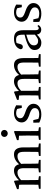

<svg xmlns="http://www.w3.org/2000/svg" viewBox="1480 -2314 848 3849"><g transform="rotate(-90 1904.5 -390.0)"><path d="M876 -46C875 -101 874 -177 874 -230V-344C874 -479 823 -534 734 -534C664 -534 594 -501 536 -431C517 -503 474 -534 406 -534C339 -534 269 -495 215 -434L206 -523L191 -533L37 -473V-440L124 -431C127 -387 127 -349 127 -287V-230C127 -179 126 -102 125 -46L44 -34V0H296V-34L220 -46C219 -102 218 -179 218 -230V-392C274 -443 317 -464 367 -464C429 -464 457 -431 457 -331V-230C457 -177 456 -101 455 -46L372 -34V0H624V-34L549 -46C547 -101 546 -177 546 -230V-335C546 -356 545 -374 543 -391C601 -444 647 -464 693 -464C756 -464 785 -435 785 -333V-230C785 -177 784 -101 783 -46L702 -34V0H953V-34Z M1154 -659C1192 -659 1224 -688 1224 -727C1224 -767 1192 -794 1154 -794C1114 -794 1083 -767 1083 -727C1083 -688 1114 -659 1154 -659ZM1202 -46C1201 -102 1200 -179 1200 -230V-377L1202 -523L1187 -533L1019 -474V-441L1108 -433C1110 -385 1111 -349 1111 -288V-230C1111 -179 1110 -102 1109 -46L1025 -34V0H1277V-34Z M1560 -314C1486 -341 1458 -362 1458 -411C1458 -459 1495 -491 1565 -491C1592 -491 1618 -484 1644 -471L1665 -378H1714L1718 -489C1670 -518 1624 -534 1565 -534C1442 -534 1374 -462 1374 -381C1374 -306 1427 -263 1508 -233L1559 -216C1631 -189 1661 -164 1661 -116C1661 -64 1621 -28 1535 -28C1500 -28 1471 -34 1445 -46L1421 -147H1369L1371 -27C1425 0 1473 14 1536 14C1675 14 1748 -58 1748 -142C1748 -211 1706 -262 1598 -300Z M2666 -46C2665 -101 2664 -177 2664 -230V-344C2664 -479 2613 -534 2524 -534C2454 -534 2384 -501 2326 -431C2307 -503 2264 -534 2196 -534C2129 -534 2059 -495 2005 -434L1996 -523L1981 -533L1827 -473V-440L1914 -431C1917 -387 1917 -349 1917 -287V-230C1917 -179 1916 -102 1915 -46L1834 -34V0H2086V-34L2010 -46C2009 -102 2008 -179 2008 -230V-392C2064 -443 2107 -464 2157 -464C2219 -464 2247 -431 2247 -331V-230C2247 -177 2246 -101 2245 -46L2162 -34V0H2414V-34L2339 -46C2337 -101 2336 -177 2336 -230V-335C2336 -356 2335 -374 2333 -391C2391 -444 2437 -464 2483 -464C2546 -464 2575 -435 2575 -333V-230C2575 -177 2574 -101 2573 -46L2492 -34V0H2743V-34Z M3133 -114C3072 -66 3047 -50 3008 -50C2957 -50 2919 -76 2919 -135C2919 -175 2936 -218 3032 -255C3056 -264 3094 -277 3133 -288ZM3307 -65C3293 -48 3281 -38 3263 -38C3238 -38 3223 -56 3223 -108V-346C3223 -482 3168 -534 3053 -534C2940 -534 2860 -483 2841 -399C2844 -372 2860 -357 2890 -357C2918 -357 2936 -374 2945 -408L2966 -483C2989 -489 3009 -492 3028 -492C3102 -492 3133 -464 3133 -356V-322C3089 -312 3042 -299 3007 -286C2864 -235 2826 -187 2826 -120C2826 -32 2891 14 2971 14C3037 14 3075 -15 3135 -74C3144 -21 3179 12 3233 12C3271 12 3302 -3 3327 -44Z M3579 -314C3505 -341 3477 -362 3477 -411C3477 -459 3514 -491 3584 -491C3611 -491 3637 -484 3663 -471L3684 -378H3733L3737 -489C3689 -518 3643 -534 3584 -534C3461 -534 3393 -462 3393 -381C3393 -306 3446 -263 3527 -233L3578 -216C3650 -189 3680 -164 3680 -116C3680 -64 3640 -28 3554 -28C3519 -28 3490 -34 3464 -46L3440 -147H3388L3390 -27C3444 0 3492 14 3555 14C3694 14 3767 -58 3767 -142C3767 -211 3725 -262 3617 -300Z"/></g></svg>

Font: Noto Serif SC Medium
Style: Regular
Weight: 500
Designer: Ryoko NISHIZUKA 西塚涼子 (kana & ideographs); Frank Grießhammer (Latin, Greek & Cyrillic); Wenlong ZHANG 张文龙 (bopomofo); San
Foundry: Adobe Systems Incorporated
Version: Version 1.001;PS 1.001;hotconv 16.6.54;makeotf.lib2.5.65590